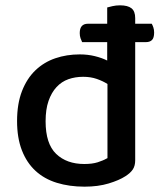

<svg xmlns="http://www.w3.org/2000/svg" viewBox="-20 -686 602 720"><path d="M487 -528V-85Q487 -64 478 -50.5Q469 -37 450 -25Q427 -10 387.5 2Q348 14 297 14Q240 14 193 -0.5Q146 -15 113 -45.5Q80 -76 62 -122.5Q44 -169 44 -232Q44 -297 62.5 -344.5Q81 -392 113 -422.5Q145 -453 187.5 -467.5Q230 -482 279 -482Q309 -482 335.5 -475.5Q362 -469 382 -459V-528H288Q285 -534 282 -542.5Q279 -551 279 -562Q279 -597 310 -597H382V-658Q389 -660 402 -663Q415 -666 430 -666Q459 -666 473 -655Q487 -644 487 -618V-597H549Q552 -592 555 -583.5Q558 -575 558 -564Q558 -544 550 -536Q542 -528 527 -528ZM383 -371Q366 -382 343 -390Q320 -398 292 -398Q262 -398 236.5 -389Q211 -380 192 -359.5Q173 -339 162 -307.5Q151 -276 151 -231Q151 -147 190.5 -109Q230 -71 296 -71Q326 -71 346.5 -77.5Q367 -84 383 -93Z"/></svg>

Font: Baloo Bhai 2 Medium
Style: Regular
Weight: 500
Designer: Supriya Tembe, Noopur Datye and Ek Type
Foundry: Ek Type
Version: Version 1.640;PS 1.000;hotconv 16.6.51;makeotf.lib2.5.65220;